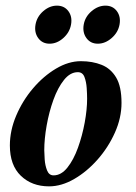

<svg xmlns="http://www.w3.org/2000/svg" viewBox="-20 -655 484 681"><path d="M354 -635Q380 -635 394.5 -615.5Q409 -596 404 -568Q399 -540 376 -520Q353 -500 327 -500Q301 -500 286.5 -520Q272 -540 277 -568Q282 -596 305 -615.5Q328 -635 354 -635ZM182 -635Q208 -635 222.5 -615.5Q237 -596 232 -568Q227 -540 204.5 -520Q182 -500 156 -500Q130 -500 115.5 -520Q101 -540 106 -568Q111 -596 133.5 -615.5Q156 -635 182 -635ZM267 -438Q308 -438 340.5 -425Q373 -412 392 -380Q411 -348 411 -290Q411 -237 387.5 -184.5Q364 -132 326 -89Q288 -46 243 -20Q198 6 154 6Q93 6 54 -31.5Q15 -69 15 -139Q15 -192 37.5 -245Q60 -298 97 -341.5Q134 -385 178.5 -411.5Q223 -438 267 -438ZM256 -399Q229 -399 207 -371.5Q185 -344 169.5 -301Q154 -258 145.5 -210Q137 -162 137 -122Q137 -111 138.5 -89.5Q140 -68 147 -50.5Q154 -33 170 -33Q197 -33 219 -60.5Q241 -88 256.5 -131Q272 -174 280.5 -220.5Q289 -267 289 -305Q289 -321 287.5 -343Q286 -365 279.5 -382Q273 -399 256 -399Z"/></svg>

Font: Amiri
Style: Bold Italic
Weight: 700
Italic angle: 10°
Designer: Khaled Hosny
Version: Version 0.113